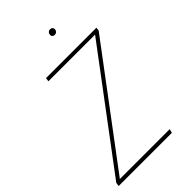

<svg xmlns="http://www.w3.org/2000/svg" viewBox="-253 -937 1024 1024"><g transform="rotate(-45 259.0 -425.0)"><path d="M8 -21 487 -660H135L138 -681H518L516 -662L36 -22H412L406 0H5ZM316 -828Q316 -837 322 -843.5Q328 -850 337 -850Q346 -850 351 -845Q356 -840 356 -832Q356 -824 350 -817.5Q344 -811 334 -811Q326 -811 321 -815.5Q316 -820 316 -828Z"/></g></svg>

Font: FiraGO Thin
Style: Italic
Weight: 100
Italic angle: -8°
Designer: bBox Type GmbH
Foundry: bBox Type GmbH
Version: Version 1.001